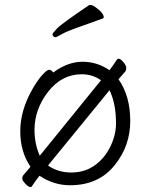

<svg xmlns="http://www.w3.org/2000/svg" viewBox="-20 -728 602 768"><path d="M391 -654Q342 -636 293.5 -619Q245 -602 225.5 -590.5Q206 -579 201.5 -579Q197 -579 193.5 -582.5Q190 -586 190 -590.5Q190 -595 208 -614Q226 -633 337 -708Q337 -708 344 -708Q349 -708 361 -700Q395 -676 395 -659Q395 -655 391 -654ZM454 -411Q501 -344 501 -244.5Q501 -145 440 -69Q376 13 260 13Q195 13 138 -25Q127 -11 120 -1L107 18Q107 20 100.5 20Q94 20 81.5 7Q69 -6 69 -14Q69 -22 73.5 -27.5Q78 -33 85.5 -41.5Q93 -50 102 -61Q61 -121 61 -203.5Q61 -286 110 -372Q130 -407 149 -428Q168 -449 176.5 -449Q185 -449 193 -438Q251 -481 310 -481Q369 -481 418 -447Q433 -467 448 -490Q450 -493 456 -493Q462 -493 473.5 -479.5Q485 -466 485 -456.5Q485 -447 481.5 -442.5Q478 -438 471 -430.5Q464 -423 454 -411ZM384 -407Q350 -431 307 -431Q227 -431 172.5 -361Q118 -291 118 -208Q118 -153 139 -105ZM172 -66Q212 -38 265 -38Q318 -38 357.5 -65.5Q397 -93 420.5 -140Q444 -187 444 -234Q444 -315 418 -367Z"/></svg>

Font: LXGW WenKai Lite Light
Style: Regular
Weight: 300
Designer: LXGW / Fontworks Inc.
Foundry: LXGW / Fontworks Inc.
Version: Version 1.511; March 25, 2025